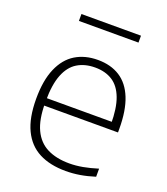

<svg xmlns="http://www.w3.org/2000/svg" viewBox="-136 -824 804 927"><g transform="rotate(20 266.0 -361.0)"><path d="M309.5 9Q229 9 172.8 -20Q116.5 -49 86.8 -110.8Q57 -172.5 57 -270.5Q57 -365.5 83.8 -427.2Q110.5 -489 159.2 -518.8Q208 -548.5 274 -548.5Q340.5 -548.5 387.5 -518.5Q434.5 -488.5 459.2 -426.8Q484 -365 484 -270V-252.5H77V-290.5H456L438.5 -277.5Q438.5 -360.5 419.2 -411.5Q400 -462.5 363.2 -486Q326.5 -509.5 274 -509.5Q221 -509.5 183 -486.2Q145 -463 124.8 -411.8Q104.5 -360.5 104.5 -277.5V-266Q104.5 -181.5 128.8 -130Q153 -78.5 199.8 -55Q246.5 -31.5 313.5 -31.5Q347 -31.5 382.5 -38Q418 -44.5 458 -57V-15.5Q418.5 -3 382.2 3Q346 9 309.5 9ZM122.5 -694V-729.5H428.5V-694Z"/></g></svg>

Font: Encode Sans SemiExpanded ExtraLight
Style: Regular
Weight: 250
Width: 6
Designer: Multiple Designers
Foundry: Impallari Type
Version: Version 3.002